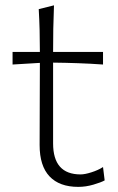

<svg xmlns="http://www.w3.org/2000/svg" viewBox="-20 -708 454 738"><path d="M280.8 10.3Q208.5 10.3 170.4 -30Q132.3 -70.3 132.3 -150.4Q132.3 -241.7 132.8 -324.5Q133.3 -407.2 133.3 -466.3L28.3 -460V-508.3H133.3Q133.3 -551.8 132.3 -591.1Q131.3 -630.4 128.9 -672.9L187.5 -687.5Q185.5 -636.7 184.8 -597.2Q184.1 -557.6 184.1 -508.3H376V-460Q328.6 -463.4 279.8 -465.1Q231 -466.8 184.1 -467.3V-156.7Q184.1 -37.6 289.6 -37.6Q306.2 -37.6 331.5 -45.7Q356.9 -53.7 376 -65.9L382.3 -14.6Q368.2 -6.8 339.1 1.7Q310.1 10.3 280.8 10.3Z"/></svg>

Font: Pinar-FD Light
Style: Regular
Weight: 300
Designer: Amin Abedi
Version: Version 2.000